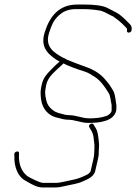

<svg xmlns="http://www.w3.org/2000/svg" viewBox="-20 -644 597 842"><path d="M371.9 -86 377.5 -76C384.4 -65.6 388.6 -54 390.5 -41C391.4 -24.6 395 -14.5 394.1 4C392.9 22.3 394.2 33.7 389.5 54L377.5 106C373.8 116.1 363.3 121.8 355.1 125C337.8 133.8 318.8 141.1 296.5 145C279.4 148 244.5 158 226.5 158H170.5C167.2 158 162.1 157 155.2 155C141.3 149.5 126.9 143.5 114.5 136.5L99.5 128C96.7 125.3 92.9 121.7 88 117C71.1 98.1 62.2 70.4 63.2 38L63.5 28C64 14.6 42.7 20 42.6 32L43.1 43C41.8 85 56.7 126 85.5 145L101.4 154C117.6 163.1 141.2 178 165.9 178H221.9C238.9 178 243.2 176.2 264.3 172C293.5 164.8 317.3 163 341.9 152C362.5 142.8 389.7 132.7 397.1 108L409.5 54C411.2 46.7 412.4 40.3 412.9 35C412.1 19.4 416.3 -6.4 413.6 -20C411 -46 409.3 -71.2 395.5 -89L389.9 -99C382.9 -108 364.4 -95.6 371.9 -86ZM282.1 -139C276.8 -139 270.9 -139.7 264.6 -141C244.3 -146.9 225.5 -149 212.2 -161C195.8 -172.4 184.6 -189.2 181.7 -211C178.9 -221.4 176.3 -239.5 179.4 -253C180.3 -259.7 181.5 -266.3 183 -273C190.8 -306.5 216.7 -326 236.9 -346C244.7 -353 252.1 -358.8 258.5 -366C265.8 -361.9 274 -358.1 282 -355L302.1 -347C328.4 -335.9 362.8 -330.3 383.5 -314C417.8 -296.6 437.5 -266.3 456.5 -236C465.2 -222.1 464.8 -201.5 469.5 -184C469.7 -175 469.7 -166.4 469.5 -158C467 -147.3 456.4 -138.8 445.2 -135C422.9 -127.7 399.5 -125 372.9 -125C338.8 -125 315.4 -139 282.1 -139ZM367.7 -105C415.6 -105 478.7 -111.2 489.7 -159C490.8 -170.8 491.3 -180.6 489.1 -191C487.3 -203.6 486 -217.2 482.9 -229C479.4 -244.3 472.2 -252.6 464.7 -265C457.8 -276.4 449.1 -286.2 440.8 -296C421 -319.6 391.6 -338.6 356.9 -350.5C328.6 -360.2 301 -371.3 274.2 -382C268.2 -386 261.6 -389.1 254.5 -392C218.3 -412.5 174.9 -438 195.4 -500C206.2 -534.2 214.4 -554 236.1 -574.5C257 -594.3 279.3 -604 313.4 -604H349.4C373.3 -604 400.1 -600.8 421.8 -597C442.7 -590.9 458.5 -579.2 476.1 -572C488.5 -563.8 508.4 -547.8 518.6 -537.5L532 -524C537.3 -518.5 537.2 -517.7 536.7 -510C535 -496.7 555.5 -498.7 557.2 -512C558 -524.5 557.7 -530.3 547.7 -540C530.5 -556.8 510.8 -578.8 488.2 -590C477.5 -595.1 465.4 -602.4 453.4 -608C431.1 -620.6 389.7 -624 354.1 -624H318.1C239.5 -624 198.3 -573.9 175.8 -501.5C161.9 -456.7 174.5 -430.3 192.7 -410C207.5 -396 221 -384.3 241.3 -374C227 -361 217 -352.4 202.9 -337.5C185.2 -318.9 170.1 -303.7 163 -273C158.9 -255 157.2 -242.3 158.4 -227C159.4 -176.9 184.7 -136.6 235.3 -127C246.2 -123.5 263.9 -119 277.5 -119C310 -119 334 -105 367.7 -105Z"/></svg>

Font: HoneyBee
Style: UltLitIt
Weight: 100
Foundry: Cannot Into Space Fonts
Version: Version 0.89